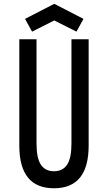

<svg xmlns="http://www.w3.org/2000/svg" viewBox="-20 -985 571 1014"><path d="M149.4 -817.9 112.3 -885.3 266.6 -964.8 420.9 -885.3 383.8 -817.9 266.6 -877ZM82 -216.3V-777.8H172.9V-227.5Q172.9 -149.4 196 -115Q219.2 -80.6 265.1 -80.6Q311 -80.6 334.2 -115Q357.4 -149.4 357.4 -227.5V-777.8H448.2V-216.3Q448.2 9.3 265.1 9.3Q82 9.3 82 -216.3Z"/></svg>

Font: Voltaire
Style: Regular
Weight: 400
Designer: Yvonne Schttler
Foundry: Yvonne Schttler
Version: Version 1.003